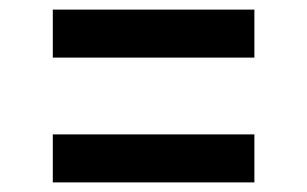

<svg xmlns="http://www.w3.org/2000/svg" viewBox="-20 -550 640 400"><path d="M90 -430V-530H510V-430ZM90 -170V-270H510V-170Z"/></svg>

Font: Martian Mono Condensed
Style: Regular
Weight: 400
Width: 3
Designer: Roman Shamin
Foundry: Evil Martians
Version: Version 1.000